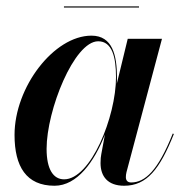

<svg xmlns="http://www.w3.org/2000/svg" viewBox="-20 -584 591 614"><path d="M184.5 -563.5V-560H424.5V-563.5ZM354 -337C354 -405.5 340.5 -470 272.5 -470C152.5 -470 26.5 -305.5 26.5 -152.5C26.5 -51.5 64 10 154.5 10C226.5 10 281.5 -66.5 315.5 -153.5L304 -91.5C302.5 -84.5 301.5 -75 301.5 -62.5C301.5 -20 324.5 10 377 10C449.5 10 491 -43 536 -155.5L532.5 -157C485 -37.5 443.5 -0.5 399.5 -0.5C387 -0.5 382.5 -8 382.5 -17.5C382.5 -22 383 -28 384.5 -33.5L498 -460H388.5L353.5 -316C354 -323.5 354 -330.5 354 -337ZM351 -337.5C351 -210 270 -10.5 185 -10.5C150.5 -10.5 129 -42.5 129 -108C129 -231.5 217 -452 294 -452C338 -452 351 -402.5 351 -337.5Z"/></svg>

Font: Bodoni* 48pt Medium
Style: Italic
Weight: 500
Italic angle: -13°
Version: Version 2.3